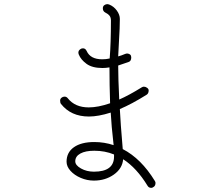

<svg xmlns="http://www.w3.org/2000/svg" viewBox="-20 -844 1040 926"><path d="M730 38Q730 50 723 56Q716 62 709 62Q697 62 691 51Q639 -34 574 -76Q570 -31 529 -2Q488 27 433 27Q400 27 369.5 14Q339 1 320 -20Q301 -41 301 -64Q301 -109 336.5 -134Q372 -159 435 -159Q483 -159 528 -144Q517 -240 514 -301Q454 -282 409 -282Q322 -282 274 -343Q270 -348 270 -359Q270 -367 276.5 -372.5Q283 -378 291 -378Q301 -378 307 -370Q342 -326 408 -326Q453 -326 511 -346Q508 -432 508 -519Q490 -516 474 -516Q425 -516 397.5 -536Q370 -556 360 -581Q358 -585 358 -593Q359 -600 365.5 -605.5Q372 -611 380 -611Q392 -611 398 -598Q416 -558 473 -558Q492 -558 509 -562Q515 -636 515 -745Q515 -760 508 -768.5Q501 -777 487 -784Q476 -790 476 -804Q476 -814 483 -819Q490 -824 497 -824Q501 -824 507 -822Q529 -813 543.5 -793Q558 -773 558 -753Q558 -712 554 -649L550 -572Q565 -576 584 -584Q590 -586 594 -586Q613 -584 613 -567Q613 -549 600 -545Q594 -543 550 -528Q550 -467 555 -364Q601 -384 664 -423Q669 -426 674 -426Q682 -426 689.5 -420.5Q697 -415 697 -408Q697 -393 687 -387Q615 -342 558 -318Q561 -253 572 -125Q661 -79 727 29Q730 34 730 38ZM530 -99Q486 -117 435 -117Q392 -117 367.5 -103.5Q343 -90 343 -66Q343 -47 370.5 -31.5Q398 -16 433 -16Q530 -16 530 -89Z"/></svg>

Font: Tsukimi Rounded Light
Style: Regular
Weight: 300
Designer: Takashi Funayama
Foundry: Takashi Funayama
Version: Version 1.032; ttfautohint (v1.8.3)